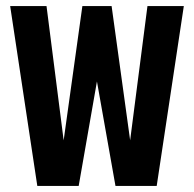

<svg xmlns="http://www.w3.org/2000/svg" viewBox="-20 -611 638 631"><path d="M102.6 0 13.4 -591H132.9L189.2 -149.7L250.7 -591H346.8L407.7 -150L464.6 -591H584.1L495 0H359.5L298.6 -343.3L238.6 0Z"/></svg>

Font: Alumni Sans SC Thin
Style: Regular
Weight: 100
Designer: Robert E. Leuschke
Foundry: Robert E. Leuschke
Version: Version 1.018